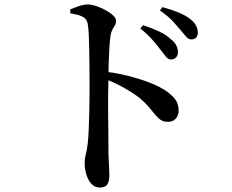

<svg xmlns="http://www.w3.org/2000/svg" viewBox="-20 -794 1040 862"><path d="M748 -527Q735 -527 725 -539.5Q715 -552 701 -570Q686 -590 665.5 -614Q645 -638 610 -666L622 -681Q662 -668 694 -653Q726 -638 747 -618Q765 -604 772 -589Q779 -574 779 -559Q779 -546 770.5 -536.5Q762 -527 748 -527ZM428 48Q406 48 391 32Q376 16 368 -9.5Q360 -35 360 -63Q360 -82 365 -100.5Q370 -119 374 -150Q377 -178 378.5 -217Q380 -256 381 -297.5Q382 -339 382 -376.5Q382 -414 382 -439Q382 -470 381.5 -505.5Q381 -541 380.5 -575.5Q380 -610 378.5 -639Q377 -668 374 -686Q370 -710 350 -719.5Q330 -729 296 -734L295 -752Q315 -760 335.5 -767Q356 -774 374 -774Q391 -774 413 -766.5Q435 -759 455 -748Q475 -737 488 -724.5Q501 -712 501 -701Q501 -688 495.5 -679.5Q490 -671 484.5 -661Q479 -651 476 -633Q473 -609 471 -577.5Q469 -546 468 -512Q467 -478 467 -446Q466 -414 465.5 -371Q465 -328 465.5 -281Q466 -234 466.5 -188.5Q467 -143 467 -106Q468 -70 469.5 -45.5Q471 -21 471 -10Q471 21 461.5 34.5Q452 48 428 48ZM734 -247Q715 -247 702.5 -255Q690 -263 678 -277.5Q666 -292 649.5 -312Q633 -332 607 -354Q577 -377 539 -398.5Q501 -420 449 -441V-473Q528 -463 600 -441Q672 -419 716 -392Q745 -374 763.5 -352Q782 -330 782 -297Q782 -277 769.5 -262Q757 -247 734 -247ZM839 -617Q826 -617 815.5 -629.5Q805 -642 789 -661Q774 -679 755 -699.5Q736 -720 698 -747L709 -762Q750 -751 781.5 -738Q813 -725 832 -710Q852 -695 860 -679.5Q868 -664 868 -648Q868 -633 860.5 -625Q853 -617 839 -617Z"/></svg>

Font: Noto Serif HK ExtraLight SemiBold
Style: Regular
Weight: 600
Version: Version 2.002-H1;hotconv 1.1.0;makeotfexe 2.6.0